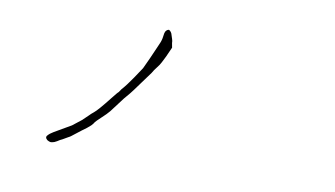

<svg xmlns="http://www.w3.org/2000/svg" viewBox="-67 -790 1635 937"><g transform="rotate(10 750.0 -321.0)"><path d="M282.2 -24.4Q272.5 -20.5 257.8 -10.7Q244.1 -2.9 240.2 -2.9Q230.5 0 225.6 -1Q217.8 -2.9 210 -7.8Q202.1 -14.6 202.1 -21Q202.1 -27.3 210 -34.2Q213.9 -39.1 232.4 -50.8Q239.3 -54.7 249 -60.5Q313.5 -98.6 316.4 -99.6Q334 -114.3 352.5 -127.9Q364.3 -136.7 365.2 -138.7Q365.2 -139.6 389.6 -162.1Q396.5 -169.9 398.4 -170.9Q402.3 -173.8 411.1 -181.6Q428.7 -195.3 482.4 -263.7Q508.8 -296.9 510.7 -297.9Q512.7 -298.8 512.7 -298.8Q512.7 -298.8 513.7 -300.8Q519.5 -311.5 537.1 -331.1Q542 -335.9 574.2 -381.8L609.4 -434.6Q610.4 -435.5 633.8 -487.3Q660.2 -546.9 662.1 -551.8Q674.8 -578.1 677.7 -594.7Q679.7 -607.4 681.6 -620.1Q683.6 -627 684.6 -628.9Q688.5 -634.8 692.4 -637.7Q699.2 -641.6 702.1 -640.6Q710.9 -635.7 715.8 -625Q726.6 -592.8 726.6 -589.8Q725.6 -586.9 731.4 -557.6Q708 -502.9 694.3 -478.5Q687.5 -464.8 674.8 -449.2Q663.1 -434.6 654.3 -418.9Q652.3 -416 614.3 -364.3Q576.2 -311.5 569.3 -303.7Q563.5 -296.9 543 -272.5Q495.1 -209 488.3 -200.2Q473.6 -182.6 453.1 -164.1Q425.8 -138.7 422.9 -133.8Q419.9 -129.9 417 -125Q414.1 -121.1 409.2 -116.2Q392.6 -100.6 367.2 -83Q363.3 -80.1 323.2 -48.8Q317.4 -43.9 307.6 -39.1Z"/></g></svg>

Font: ToneOZ-YinPZ-Tsuipita-TC
Style: Regular
Weight: 400
Designer: ÂÆ£ÂøóÂáåJeffrey Xuan(jeffreyx@gmail.com, ToneOZ.com) ÈòøÂù§(cjkFonts)
Foundry: ToneOZ
Version: Version 0.24071